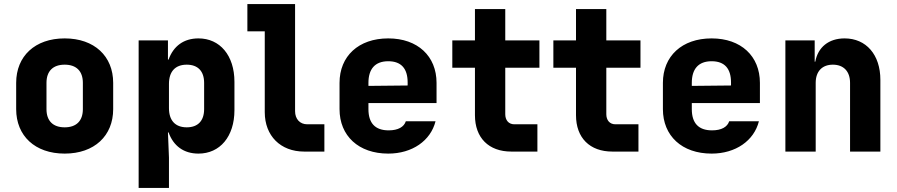

<svg xmlns="http://www.w3.org/2000/svg" viewBox="-20 -750 4440 950"><path d="M300 10C447 10 540 -78 540 -210V-340C540 -472 447 -560 300 -560C153 -560 60 -472 60 -340V-210C60 -78 153 10 300 10ZM300 -120C242 -120 210 -152 210 -210V-340C210 -398 242 -430 300 -430C358 -430 390 -398 390 -340V-210C390 -152 358 -120 300 -120Z M962 -560C889 -560 838 -522 814 -455H811V-550H666V180H816V30L811 -95H814C838 -28 889 10 962 10C1068 10 1140 -74 1140 -205V-345C1140 -476 1068 -560 962 -560ZM990 -210C990 -152 959 -120 904 -120C847 -120 816 -154 816 -215V-335C816 -396 847 -430 904 -430C959 -430 990 -398 990 -340Z M1585 0V-135H1500C1464 -135 1440 -161 1440 -200V-730H1204V-595H1290V-195C1290 -78 1368 0 1485 0Z M2140 -340C2140 -472 2047 -560 1901 -560C1754 -560 1660 -472 1660 -340V-210C1660 -78 1754 10 1901 10C2020 10 2111 -54 2135 -150H1988C1979 -122 1950 -105 1903 -105C1836 -105 1803 -141 1803 -210V-240H2140ZM1803 -340C1803 -408 1835 -447 1901 -447C1966 -447 1997 -410 1997 -342V-327L1803 -325Z M2639 0V-135H2525C2496 -135 2480 -156 2480 -185V-415H2649V-550H2480V-705H2330V-550H2218V-415H2330V-180C2330 -68 2398 0 2510 0Z M3139 0V-135H3025C2996 -135 2980 -156 2980 -185V-415H3149V-550H2980V-705H2830V-550H2718V-415H2830V-180C2830 -68 2898 0 3010 0Z M3740 -340C3740 -472 3647 -560 3501 -560C3354 -560 3260 -472 3260 -340V-210C3260 -78 3354 10 3501 10C3620 10 3711 -54 3735 -150H3588C3579 -122 3550 -105 3503 -105C3436 -105 3403 -141 3403 -210V-240H3740ZM3403 -340C3403 -408 3435 -447 3501 -447C3566 -447 3597 -410 3597 -342V-327L3403 -325Z M4159 -560C4080 -560 4027 -516 4014 -445H4011V-550H3866V0H4016V-340C4016 -397 4048 -430 4101 -430C4154 -430 4186 -397 4186 -340V0H4336V-355C4336 -479 4266 -560 4159 -560Z"/></svg>

Font: Tekne LDO ExtraBold
Style: Regular
Weight: 800
Monospace: yes
Designer: Alessio Laiso, Mario Rullo, Paolo Rosset
Foundry: Alessio Laiso
Version: Version 1.000;hotconv 1.0.109;makeotfexe 2.5.65596